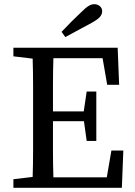

<svg xmlns="http://www.w3.org/2000/svg" viewBox="-20 -897 643 917"><path d="M138 -310V-359Q138 -424 138 -488Q138 -552 136 -617L44 -628V-669H542L549 -492H492L470 -619H235Q233 -555 233 -491Q233 -427 233 -365H380L394 -460H440V-224H394L381 -318H233Q233 -243 233 -178Q233 -113 235 -50H490L512 -178H569L562 0H44V-41L136 -52Q138 -115 138 -179.5Q138 -244 138 -310ZM274 -745Q320 -794 368 -839Q389 -860 403 -868.5Q417 -877 430 -877Q446 -877 457 -867.5Q468 -858 468 -843Q468 -829 457.5 -816.5Q447 -804 418 -788Q386 -771 355 -754Q324 -737 292 -720Z"/></svg>

Font: Source Serif Pro
Style: Regular
Weight: 400
Designer: Frank Grießhammer
Foundry: Adobe Systems Incorporated
Version: Version 2.000;PS 1.000;hotconv 16.6.51;makeotf.lib2.5.65220